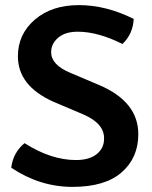

<svg xmlns="http://www.w3.org/2000/svg" viewBox="-20 -717 596 751"><path d="M24 -61Q31 -120 76 -157Q180 -91 277 -91Q329 -91 358 -114Q387 -137 387 -174Q389 -233 307 -269L189 -319Q50 -381 50 -497Q50 -583 116 -640Q182 -697 288.5 -697Q395 -697 503 -643Q500 -584 459 -545Q363 -593 284 -593Q235 -593 207.5 -569.5Q180 -546 180 -513Q180 -464 253 -433L371 -383Q521 -318 521 -192Q521 -100 456 -43Q391 14 263.5 14Q136 14 24 -61Z"/></svg>

Font: Signika Negative
Style: Semibold
Weight: 600
Designer: Anna Giedrys
Foundry: Anna Giedrys
Version: Version 1.001